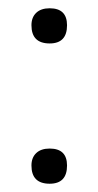

<svg xmlns="http://www.w3.org/2000/svg" viewBox="-20 -433 238 464"><path d="M100 -328Q56 -328 56 -372Q56 -391 67.5 -402Q79 -413 100 -413Q142 -413 142 -372Q142 -328 100 -328ZM100 11Q56 11 56 -33Q56 -52 67.5 -63Q79 -74 100 -74Q142 -74 142 -33Q142 11 100 11Z"/></svg>

Font: Cormorant SC
Style: Regular
Weight: 400
Designer: Christian Thalmann (Catharsis Fonts)
Version: Version 1.000;PS 002.000;hotconv 1.0.88;makeotf.lib2.5.64775